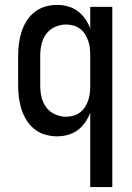

<svg xmlns="http://www.w3.org/2000/svg" viewBox="-20 -548 540 783"><path d="M348 215V-88Q340 -67 327 -48.5Q314 -30 296.5 -17Q279 -4 257 2Q235 8 213 8Q188 8 164 1Q140 -6 120.5 -21.5Q101 -37 88 -58Q75 -79 67.5 -102.5Q60 -126 57 -150.5Q54 -175 54 -200V-320Q54 -345 57 -369.5Q60 -394 67.5 -417.5Q75 -441 88 -462Q101 -483 120.5 -498.5Q140 -514 164 -521Q188 -528 213 -528Q235 -528 257 -522Q279 -516 296.5 -503Q314 -490 327 -471.5Q340 -453 348 -432V-520H438V215ZM249 -72Q264 -72 279 -76Q294 -80 306.5 -89.5Q319 -99 327 -112Q335 -125 340 -139.5Q345 -154 346.5 -169.5Q348 -185 348 -200V-320Q348 -335 346.5 -350.5Q345 -366 340 -380.5Q335 -395 327 -408Q319 -421 306.5 -430.5Q294 -440 279 -444Q264 -448 249 -448Q226 -448 204 -438Q182 -428 168 -409Q154 -390 149 -366.5Q144 -343 144 -320V-200Q144 -177 149 -153.5Q154 -130 168 -111Q182 -92 204 -82Q226 -72 249 -72Z"/></svg>

Font: Iosevka Term Medium
Style: Regular
Weight: 500
Monospace: yes
Designer: Belleve Invis
Foundry: Belleve Invis
Version: Version 26.3.1